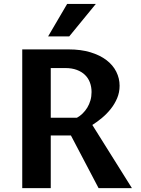

<svg xmlns="http://www.w3.org/2000/svg" viewBox="-20 -970 725 990"><path d="M241.7 -271.5V0H94.7V-715.3H333Q397.5 -715.3 446.5 -700.4Q495.6 -685.5 529.1 -659.9Q562.5 -634.3 579.6 -600.1Q596.7 -565.9 596.7 -527.8Q596.7 -493.7 584 -463.6Q571.3 -433.6 551 -408.2Q530.8 -382.8 505.9 -362.1Q481 -341.3 456.1 -325.7L660.2 0H488.3L345.7 -271.5ZM241.7 -362.8H376.5Q392.6 -371.6 406.2 -385Q419.9 -398.4 430.2 -415.3Q440.4 -432.1 446.3 -452.4Q452.1 -472.7 452.1 -495.6Q452.1 -522 443.6 -544.7Q435.1 -567.4 418.2 -583.7Q401.4 -600.1 376 -609.6Q350.6 -619.1 316.9 -619.1H241.7ZM228 -782.2 326.2 -949.7H474.1L336.9 -782.2Z"/></svg>

Font: Proza Libre
Style: SemiBold
Weight: 600
Designer: Jasper de Waard
Foundry: Jasper de Waard
Version: Version 1.000; ttfautohint (v1.4.1.8-43bc) -l 8 -r 50 -G 200